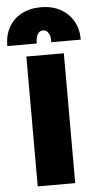

<svg xmlns="http://www.w3.org/2000/svg" viewBox="-84 -994 521 1031"><g transform="rotate(-5 177.0 -478.5)"><path d="M76.5 0V-700H278.5V0ZM-20.5 -765Q-21 -822.5 3.2 -865.8Q27.5 -909 72.2 -933Q117 -957 177.5 -957Q237 -957 281.8 -932.5Q326.5 -908 351.2 -864.8Q376 -821.5 375.5 -765H216.5Q218 -796 207.2 -814Q196.5 -832 177.5 -832Q159 -832 148 -814Q137 -796 138.5 -765Z"/></g></svg>

Font: Geologica Thin Roman Black
Style: Regular
Weight: 900
Version: Version 1.010;gftools[0.9.28]